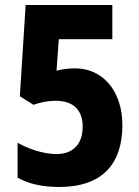

<svg xmlns="http://www.w3.org/2000/svg" viewBox="-20 -734 552 764"><path d="M279 -462C253 -462 231 -459 205 -453L214 -578H427V-714H82L59 -351L113 -317C141 -327 172 -333 201 -333C272 -333 309 -296 309 -230C309 -161 271 -121 205 -121C155 -121 95 -140 50 -166V-27C94 -2 150 10 216 10C384 10 467 -79 467 -236C467 -373 388 -462 279 -462Z"/></svg>

Font: Noto Sans Thai Looped Condensed ExtraBold
Style: Regular
Weight: 800
Width: 3
Designer: Sasikarn Vongin, Ben Mitchell
Foundry: The Fontpad Ltd
Version: Version 1.001